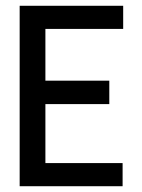

<svg xmlns="http://www.w3.org/2000/svg" viewBox="-20 -644 490 664"><path d="M48 0V-624H406V-544H137V-365H358V-284H137V-80H404V0Z"/></svg>

Font: Inconsolata SemiCondensed SemiBold
Style: Regular
Weight: 600
Width: 4
Monospace: yes
Designer: Raph Levien, Cyreal, Brenton Simpson
Foundry: Raph Levien, Cyreal, Google
Version: Version 3.001; ttfautohint (v1.8.2.53-6de2)